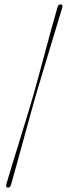

<svg xmlns="http://www.w3.org/2000/svg" viewBox="-20 -744 305 876"><path d="M131 -306Q140.5 -339 154.5 -390.5Q168.5 -442 184.2 -500.5Q200 -559 215 -614.2Q230 -669.5 242 -710Q246 -724.5 257 -724Q268 -723.5 264 -709Q253.5 -675 237.5 -621.5Q221.5 -568 203.5 -508.8Q185.5 -449.5 169.2 -395.5Q153 -341.5 142.5 -306Q132.5 -270.5 117.5 -216.5Q102.5 -162.5 86.2 -103Q70 -43.5 55.2 10Q40.5 63.5 30.5 98Q26.5 113 15.5 112Q5 111 9 96.5Q20.5 56 37.5 1Q54.5 -54 72.5 -112.2Q90.5 -170.5 106 -221.8Q121.5 -273 131 -306Z"/></svg>

Font: Fraunces 144pt S000
Style: Italic
Weight: 400
Italic angle: -16°
Version: Version 1.000; ttfautohint (v1.8.3)